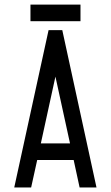

<svg xmlns="http://www.w3.org/2000/svg" viewBox="-20 -829 490 849"><path d="M114.7 -735.4V-808.6H335.9V-735.4ZM160.6 -194.8H289.6L225.1 -490.2ZM117.7 0H43L194.8 -695.8H255.4L406.7 0H332L305.7 -121.6H144.5Z"/></svg>

Font: Anka/Coder Narrow
Style: Regular
Weight: 400
Width: 3
Monospace: yes
Version: Version 001.100